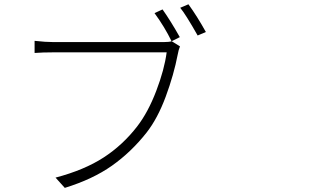

<svg xmlns="http://www.w3.org/2000/svg" viewBox="-20 -870 1540 913"><path d="M796.9 -673.8 835.9 -649.4Q829.1 -633.8 825.2 -611.3Q806.6 -514.6 768.1 -410.6Q729.5 -306.6 676.8 -239.3Q603.5 -146.5 512.2 -82Q420.9 -17.6 288.1 23.4L244.1 -25.4Q380.9 -61.5 472.7 -121.1Q564.5 -180.7 632.8 -269.5Q684.6 -336.9 723.1 -438Q761.7 -539.1 772.5 -621.1H233.4Q183.6 -621.1 144.5 -618.2V-675.8Q197.3 -669.9 234.4 -669.9H757.8Q783.2 -669.9 796.9 -673.8ZM836.9 -833 876 -849.6Q916 -794.9 959 -717.8L919.9 -701.2Q862.3 -802.7 836.9 -833ZM714.8 -807.6 752.9 -825.2Q791 -771.5 835 -693.4L795.9 -673.8Q762.7 -742.2 714.8 -807.6Z"/></svg>

Font: Bpmf Zihi Sans Light
Style: Light
Weight: 300
Foundry: But Ko
Version: Version 1.320